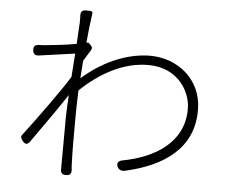

<svg xmlns="http://www.w3.org/2000/svg" viewBox="-54 -835 1089 922"><g transform="rotate(5 490.0 -374.0)"><path d="M274 -308 272 -257C272 -159 271 -119 271 -25C271 -18 271 -10 271 -3C270 16 278 24 297 24C316 24 323 15 322 -4C321 -11 320 -19 320 -26C317 -111 318 -157 318 -252C318 -291 319 -338 321 -386C414 -475 526 -537 645 -537C793 -537 852 -421 852 -345C854 -181 713 -98 562 -70C541 -66 532 -55 541 -36C547 -23 562 -18 576 -21C761 -62 903 -157 901 -344C900 -493 779 -582 651 -582C555 -582 438 -544 325 -445L331 -530L365 -585C369 -592 368 -600 363 -605L350 -618C349 -619 349 -619 347 -619L339 -617C344 -674 350 -723 354 -751C359 -774 350 -771 327 -772C303 -773 296 -761 299 -737C299 -728 299 -719 299 -711L293 -608C239 -598 170 -591 136 -588C129 -588 122 -587 115 -587C95 -587 86 -579 88 -559C90 -540 101 -534 119 -537C181 -546 255 -556 290 -561L286 -504L282 -448C240 -379 130 -228 72 -152C63 -141 66 -133 75 -122C87 -106 99 -104 111 -121C165 -197 231 -291 277 -360Z"/></g></svg>

Font: GenSenRounded2 TW L
Style: Regular
Weight: 300
Version: Version 2.100;PS 2.1;hotconv 16.6.51;makeotf.lib2.5.65220 DE